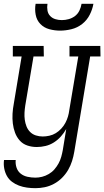

<svg xmlns="http://www.w3.org/2000/svg" viewBox="-21 -760 545 1003"><path d="M164 223Q142 223 120 220Q98 217 78 209.5Q58 202 41.5 189.5Q25 177 15 159Q5 141 1 119.5Q-3 98 0 76H61Q59 97 65.5 116Q72 135 87 147Q102 159 122.5 163.5Q143 168 164 168Q181 168 199 163.5Q217 159 234 149Q251 139 263.5 124.5Q276 110 285 93.5Q294 77 299 59Q304 41 307 24L325 -86Q313 -65 297 -47Q281 -29 260.5 -16Q240 -3 217 2.5Q194 8 171 8Q145 8 121.5 0Q98 -8 82 -26Q66 -44 57.5 -67Q49 -90 46 -115Q43 -140 44.5 -166Q46 -192 51 -218L92 -465H46V-520H207L208 -465H154L111 -209Q108 -190 107 -171Q106 -152 108.5 -134Q111 -116 117.5 -99.5Q124 -83 136.5 -70.5Q149 -58 166.5 -52.5Q184 -47 202 -47Q219 -47 237 -51Q255 -55 270.5 -64.5Q286 -74 299 -88Q312 -102 320.5 -118Q329 -134 334 -151Q339 -168 341 -185L388 -465H342V-520H503L504 -465H450L367 33Q363 57 355.5 81Q348 105 335 127.5Q322 150 303 169Q284 188 260.5 200.5Q237 213 212.5 218Q188 223 164 223ZM293 -600Q264 -600 236.5 -607.5Q209 -615 190 -634.5Q171 -654 165.5 -682.5Q160 -711 165 -740H227Q224 -722 227 -705Q230 -688 241 -676.5Q252 -665 268 -660Q284 -655 302 -655Q320 -655 338 -660Q356 -665 371 -676.5Q386 -688 394 -705Q402 -722 405 -740H467Q462 -711 447.5 -682.5Q433 -654 408 -634.5Q383 -615 352.5 -607.5Q322 -600 293 -600Z"/></svg>

Font: Iosevka Curly Slab Light
Style: Italic
Weight: 300
Italic angle: -9°
Monospace: yes
Designer: Belleve Invis
Foundry: Belleve Invis
Version: Version 22.1.2; ttfautohint (v1.8.4)